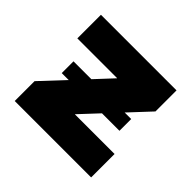

<svg xmlns="http://www.w3.org/2000/svg" viewBox="-130 -664 812 812"><g transform="rotate(45 276.0 -258.0)"><path d="M47.9 0H504.9V-140.1H268.1V-141.1L345.7 -224.1H450.2V-294.4H411.1L500 -389.6V-515.6H47.9V-374.5H285.6V-373.5L211.9 -294.4H105V-224.1H146.5L47.9 -118.7Z"/></g></svg>

Font: Raveo Display Display ExtraBold
Style: Regular
Weight: 800
Designer: Jakub Foglar, Rasmus Andersson (Inter)
Foundry: Jakubfoglar.com
Version: Version 1.100;Glyphs 3.2.3 (3260)